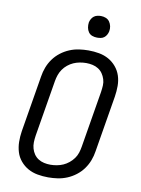

<svg xmlns="http://www.w3.org/2000/svg" viewBox="-102 -1016 803 1092"><g transform="rotate(10 300.0 -470.0)"><path d="M254 8Q222 8 192 2.5Q162 -3 137 -17Q112 -31 93 -53.5Q74 -76 65.5 -104Q57 -132 56.5 -162.5Q56 -193 61 -225L115 -550Q119 -577 129 -603.5Q139 -630 156 -653.5Q173 -677 196.5 -695Q220 -713 246.5 -724Q273 -735 300.5 -739Q328 -743 355 -743Q387 -743 417 -737.5Q447 -732 472 -718Q497 -704 516 -681.5Q535 -659 544 -631Q553 -603 553 -572.5Q553 -542 548 -510L494 -185Q490 -158 480 -131.5Q470 -105 453 -81.5Q436 -58 412.5 -40Q389 -22 362.5 -11Q336 0 308.5 4Q281 8 254 8ZM254 -65Q272 -65 291 -68.5Q310 -72 327 -79.5Q344 -87 359.5 -99.5Q375 -112 386.5 -128Q398 -144 403.5 -161.5Q409 -179 412 -197L466 -522Q469 -542 470 -560.5Q471 -579 465.5 -596.5Q460 -614 450 -628.5Q440 -643 425 -652.5Q410 -662 392 -666Q374 -670 355 -670Q337 -670 318 -666.5Q299 -663 282 -655.5Q265 -648 249.5 -635.5Q234 -623 223 -607Q212 -591 206 -573.5Q200 -556 197 -538L143 -213Q140 -193 139.5 -174.5Q139 -156 144 -138.5Q149 -121 159 -106.5Q169 -92 184 -82.5Q199 -73 217 -69Q235 -65 254 -65ZM390 -823Q375 -823 361.5 -828Q348 -833 340 -844.5Q332 -856 329.5 -870.5Q327 -885 329 -900Q331 -910 336.5 -920Q342 -930 350.5 -936.5Q359 -943 369.5 -945.5Q380 -948 391 -948Q406 -948 419.5 -942.5Q433 -937 441 -925.5Q449 -914 452 -899.5Q455 -885 452 -870Q450 -860 444.5 -850Q439 -840 430.5 -833.5Q422 -827 411.5 -825Q401 -823 390 -823Z"/></g></svg>

Font: Iosevka Custom Oblique
Style: Regular
Weight: 400
Italic angle: -9°
Designer: Belleve Invis
Foundry: Belleve Invis
Version: Version 27.0.1